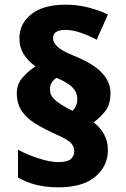

<svg xmlns="http://www.w3.org/2000/svg" viewBox="-20 -790 540 822"><path d="M52 -392Q52 -430 77.5 -459Q103 -488 132 -506Q98 -530 80.5 -559.5Q63 -589 63 -626Q63 -689 114.5 -729.5Q166 -770 261 -770Q311 -770 358 -758Q405 -746 442 -728L394 -620Q362 -637 326.5 -649.5Q291 -662 260 -662Q207 -662 207 -626Q207 -610 224 -592Q241 -574 292 -553Q378 -519 415.5 -479Q453 -439 453 -392Q453 -342 430.5 -314Q408 -286 381 -266Q408 -246 425 -216Q442 -186 442 -147Q442 -80 388.5 -34Q335 12 229 12Q129 12 57 -30V-149Q100 -126 148 -111Q196 -96 230 -96Q268 -96 283 -109Q298 -122 298 -143Q298 -163 283 -178.5Q268 -194 215 -217Q167 -239 130.5 -261.5Q94 -284 73 -315Q52 -346 52 -392ZM194 -407Q194 -382 214 -363.5Q234 -345 278 -322L291 -315Q298 -323 304.5 -335.5Q311 -348 311 -367Q311 -393 292 -414Q273 -435 222 -457Q212 -451 203 -439Q194 -427 194 -407Z"/></svg>

Font: Noto Sans Ethiopic Black
Style: Regular
Weight: 900
Designer: Monotype Design Team
Foundry: Monotype Imaging Inc.
Version: Version 2.102; ttfautohint (v1.8.4.7-5d5b)